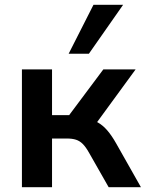

<svg xmlns="http://www.w3.org/2000/svg" viewBox="-20 -777 605 797"><path d="M71 0V-489H196V-299H267L409 -489H543L364 -244L337 -284Q364 -281 385.5 -269Q407 -257 425.5 -235.5Q444 -214 462 -182L565 0H431L349 -144Q336 -167 323.5 -179.5Q311 -192 295.5 -197Q280 -202 258 -202H196V0ZM265 -554 368 -757H491L349 -554Z"/></svg>

Font: NunitoSans3
Style: Bold
Weight: 700
Designer: Vernon Adams
Foundry: Vernon Adams
Version: Version 3.101;gftools[0.9.27]